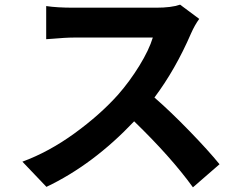

<svg xmlns="http://www.w3.org/2000/svg" viewBox="-20 -759 1040 823"><path d="M752 -739 834 -678Q815 -652 799 -616Q732 -461 642 -341Q712 -280 792.5 -197Q873 -114 921 -55L807 44Q713 -86 555 -239Q379 -53 179 42L76 -66Q190 -108 299.5 -187.5Q409 -267 486 -353Q536 -410 577.5 -477.5Q619 -545 635 -598H296Q277 -598 253 -596.5Q229 -595 206.5 -593Q184 -591 178 -591V-733Q225 -726 296 -726H649Q715 -726 752 -739Z"/></svg>

Font: Noto Sans Korean Bold
Style: Bold
Weight: 700
Designer: Ryoko NISHIZUKA  (kana & ideographs); Paul D. Hunt (Latin, Greek & Cyrillic); Wenlong ZHANG  (bopomofo); Sandoll Communi
Foundry: Adobe Systems Incorporated
Version: Version 1.000;PS 1;hotconv 1.0.78;makeotf.lib2.5.61930